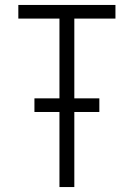

<svg xmlns="http://www.w3.org/2000/svg" viewBox="-20 -755 540 775"><path d="M220 0V-303H119V-358H220V-680H54V-735H446V-680H280V-358H381V-303H280V0Z"/></svg>

Font: Iosevka SS04 Light
Style: Regular
Weight: 300
Monospace: yes
Designer: Belleve Invis
Foundry: Belleve Invis
Version: Version 19.0.0; ttfautohint (v1.8.4)